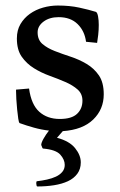

<svg xmlns="http://www.w3.org/2000/svg" viewBox="-20 -463 433 694"><path d="M129 61Q129 53 137.5 38Q146 23 157 9Q130 6 103 -1.5Q76 -9 51 -18Q48 -20 46 -34Q44 -48 42 -67Q40 -86 39 -104.5Q38 -123 38 -134V-139L85 -143Q93 -85 122 -59Q151 -33 196 -33Q239 -33 258.5 -51.5Q278 -70 278 -99Q278 -124 260.5 -139.5Q243 -155 216.5 -166.5Q190 -178 159.5 -189Q129 -200 102.5 -216.5Q76 -233 58.5 -258Q41 -283 41 -324Q41 -354 54 -376Q67 -398 88 -413Q109 -428 135.5 -435.5Q162 -443 189 -443Q232 -443 266.5 -435.5Q301 -428 327 -420Q332 -417 334.5 -403.5Q337 -390 337 -373Q337 -355 335 -337Q333 -319 331 -308L291 -312Q286 -351 260.5 -376Q235 -401 192 -401Q159 -401 137.5 -385Q116 -369 116 -346Q116 -319 133.5 -304Q151 -289 178 -278.5Q205 -268 235.5 -258Q266 -248 293 -232Q320 -216 337.5 -190.5Q355 -165 355 -122Q355 -68 317 -31Q279 6 207 11L186 35Q231 47 251.5 72.5Q272 98 272 124Q272 148 259.5 165Q247 182 225.5 192Q204 202 175.5 206.5Q147 211 115 211Q113 211 112 207Q111 203 111 199Q111 192 114 192Q132 190 150 186Q168 182 182 175.5Q196 169 205 158.5Q214 148 214 133Q214 114 198 96Q182 78 136 74Q134 74 133 71Z"/></svg>

Font: Lusitana
Style: Regular
Weight: 400
Designer: Ana Paula Megda
Foundry: Ana Paula Megda
Version: Version 1.000; ttfautohint (v1.1) -l 8 -r 50 -G 200 -x 14 -D